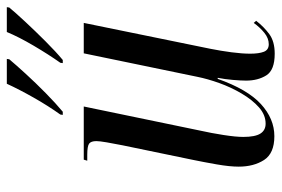

<svg xmlns="http://www.w3.org/2000/svg" viewBox="-148 -648 806 549"><g transform="rotate(-90 254.5 -373.0)"><path d="M376 10Q329 10 314 -14Q299 -38 299 -72Q299 -86 301 -109.5Q303 -133 307 -153H304Q274 -68 232 -29.5Q190 9 140 9Q91 9 72 -20.5Q53 -50 53 -93Q53 -119 59.5 -156Q66 -193 72 -222L114 -425Q119 -450 122.5 -470.5Q126 -491 126 -500Q126 -515 119 -520.5Q112 -526 87 -526H70L73 -536H225L156 -203Q149 -172 143.5 -136.5Q138 -101 138 -80Q138 -46 147.5 -31Q157 -16 176 -16Q201 -16 222.5 -35Q244 -54 262 -84.5Q280 -115 292 -148.5Q304 -182 310 -212L377 -536H464L390 -174Q384 -144 380 -113.5Q376 -83 376 -60Q376 -35 381.5 -21Q387 -7 403 -7Q420 -7 435.5 -19.5Q451 -32 464 -50L470 -43Q453 -21 432 -5.5Q411 10 376 10ZM350 -603Q374 -637 399 -679.5Q424 -722 438 -756H509L508 -749Q494 -732 467.5 -703.5Q441 -675 411.5 -645.5Q382 -616 358 -596H349ZM202 -603Q227 -638 250.5 -679.5Q274 -721 290 -756H361L360 -749Q345 -731 318.5 -702Q292 -673 263 -644.5Q234 -616 210 -596H201Z"/></g></svg>

Font: Noto Serif Display ExtraCondensed
Style: Italic
Weight: 400
Width: 2
Italic angle: -12°
Designer: Monotype Design Team
Foundry: Monotype Imaging Inc.
Version: Version 2.009